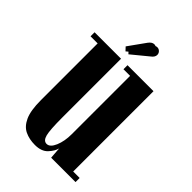

<svg xmlns="http://www.w3.org/2000/svg" viewBox="-207 -751 841 841"><g transform="rotate(45 214.0 -330.0)"><path d="M175.5 11Q140.5 11 113.5 -1.8Q86.5 -14.5 71 -48.5Q55.5 -82.5 55.5 -146.5V-498H11.5V-523H175.5V-159.5Q175.5 -82 182.5 -55.2Q189.5 -28.5 208.5 -28.5Q229 -28.5 242.8 -60.8Q256.5 -93 256.5 -137V-498H215.5V-523H376.5V-25.5H416.5V0H265.5L261.5 -53.5Q257 -33.5 236.5 -11.2Q216 11 175.5 11ZM166.5 -559.5 151.5 -575.5 208 -654.5Q220 -671 234 -671Q239 -671 243 -669Q247.5 -671 252.5 -671Q262 -671 269 -664Q276 -657 276 -647Q276 -633 260 -621.5L184.5 -559.5L176.5 -568Z"/></g></svg>

Font: Imbue 50pt
Style: Bold
Weight: 700
Designer: Tyler Finck
Foundry: Etcetera Type Company
Version: Version 1.102; ttfautohint (v1.8.3)